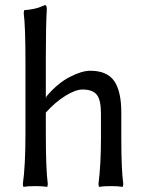

<svg xmlns="http://www.w3.org/2000/svg" viewBox="-20 -725 573 755"><path d="M80.1 -201.2V-481Q80.1 -623.5 73.2 -673.8L75.2 -685.1Q94.7 -686.5 110.4 -689.7Q126 -692.9 133.8 -695.8Q141.6 -698.7 157.2 -705.1Q164.1 -705.1 164.1 -688Q160.2 -625 160.2 -499V-342.8L162.1 -339.8V-345.2Q206.1 -397.5 253.7 -422.1Q301.3 -446.8 335 -446.8Q400.9 -446.8 429 -406.5Q457 -366.2 457 -282.2V-180.2Q457 -58.1 464.8 -1L462.9 9.8Q444.3 6.8 416 6.8Q387.7 6.8 369.1 9.8L367.2 -1Q377 -78.6 377 -180.2V-277.8Q377 -332.5 360.4 -352.8Q343.8 -373 304.2 -373Q276.9 -373 236.6 -347.9Q196.3 -322.8 160.2 -282.2V-201.2Q160.2 -58.1 168 -1L166 9.8Q147.5 6.8 119.1 6.8Q89.8 6.8 71.8 9.8L69.8 -1Q80.1 -72.3 80.1 -201.2Z"/></svg>

Font: Linear Smooth Low Contrast
Style: Regular
Weight: 500
Designer: Philipp H. Poll, Flanker
Foundry: Philipp H. Poll, reworked by Flanker
Version: Version 1.010 | FøM Fix